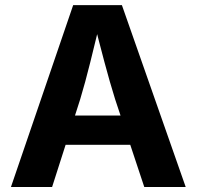

<svg xmlns="http://www.w3.org/2000/svg" viewBox="-20 -748 787 768"><path d="M23.8 0 272.7 -727.5H467.6L722.8 0H557.1L440.5 -351Q419.3 -418.9 397.7 -499.9Q376.1 -580.8 352.2 -676.2H384.5Q361.3 -580.3 341.1 -499Q320.9 -417.6 300.8 -351L188.4 0ZM179.3 -168.8V-285.8H567.3V-168.8Z"/></svg>

Font: Inter Variable LoSnoCo
Style: Regular
Weight: 400
Designer: Rasmus Andersson
Foundry: rsms
Version: Version 4.000;git-a52131595; featfreeze: case,dlig,ss01,ss02